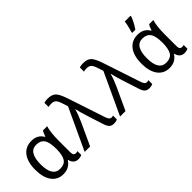

<svg xmlns="http://www.w3.org/2000/svg" viewBox="49 -1529 2302 2302"><g transform="rotate(-45 1200.0 -378.0)"><path d="M420.9 -463.9H426.8Q441.4 -514.2 460 -536.1H529.8Q504.9 -455.1 504.9 -321.8V-117.2Q504.9 -63 545.9 -63Q560.1 -63 575.2 -67.9V-2.9Q549.8 9.8 519 9.8Q441.4 9.8 421.9 -71.8H416Q363.3 9.8 263.2 9.8Q168 9.8 113.5 -62.7Q59.1 -135.3 59.1 -267.1Q59.1 -400.4 115.2 -473.1Q171.4 -545.9 272 -545.9Q374.5 -545.9 420.9 -463.9ZM416 -259.8V-267.1Q416 -377.9 383.3 -425Q350.6 -472.2 278.8 -472.2Q150.9 -472.2 150.9 -266.1Q150.9 -64 279.8 -64Q352.1 -64 383.1 -108.9Q414.1 -153.8 416 -259.8Z M629.9 0 876 -528.8 850.1 -606.9Q833.5 -657.7 812.5 -675.3Q791.5 -692.9 755.9 -692.9Q728.5 -692.9 705.1 -687V-757.8Q736.8 -766.1 767.1 -766.1Q836.4 -766.1 871.1 -733.2Q905.8 -700.2 939.9 -597.2L1099.1 -117.2Q1117.2 -63 1148.9 -63Q1163.1 -63 1178.2 -67.9V-2.9Q1153.8 9.8 1122.1 9.8Q1082 9.8 1060.8 -9.8Q1039.6 -29.3 1025.9 -71.8L960 -275.9Q926.3 -380.4 914.1 -439.9H911.1Q893.6 -372.6 853 -283.2L722.2 0Z M1230 0 1476.1 -528.8 1450.2 -606.9Q1433.6 -657.7 1412.6 -675.3Q1391.6 -692.9 1356 -692.9Q1328.6 -692.9 1305.2 -687V-757.8Q1336.9 -766.1 1367.2 -766.1Q1436.5 -766.1 1471.2 -733.2Q1505.9 -700.2 1540 -597.2L1699.2 -117.2Q1717.3 -63 1749 -63Q1763.2 -63 1778.3 -67.9V-2.9Q1753.9 9.8 1722.2 9.8Q1682.1 9.8 1660.9 -9.8Q1639.6 -29.3 1626 -71.8L1560.1 -275.9Q1526.4 -380.4 1514.2 -439.9H1511.2Q1493.7 -372.6 1453.1 -283.2L1322.3 0Z M2221.2 -463.9H2227.1Q2241.7 -514.2 2260.3 -536.1H2330.1Q2305.2 -455.1 2305.2 -321.8V-117.2Q2305.2 -63 2346.2 -63Q2360.4 -63 2375.5 -67.9V-2.9Q2350.1 9.8 2319.3 9.8Q2241.7 9.8 2222.2 -71.8H2216.3Q2163.6 9.8 2063.5 9.8Q1968.3 9.8 1913.8 -62.7Q1859.4 -135.3 1859.4 -267.1Q1859.4 -400.4 1915.5 -473.1Q1971.7 -545.9 2072.3 -545.9Q2174.8 -545.9 2221.2 -463.9ZM2216.3 -259.8V-267.1Q2216.3 -377.9 2183.6 -425Q2150.9 -472.2 2079.1 -472.2Q1951.2 -472.2 1951.2 -266.1Q1951.2 -64 2080.1 -64Q2152.3 -64 2183.3 -108.9Q2214.4 -153.8 2216.3 -259.8ZM2042 -619.1 2056.6 -671.4Q2071.3 -727.1 2076.2 -766.1H2173.3V-755.9Q2173.3 -748 2149.2 -697.3Q2125 -646.5 2095.2 -606H2042Z"/></g></svg>

Font: Droid Sans Mono
Style: Regular
Weight: 400
Monospace: yes
Foundry: Ascender Corporation
Version: Version 1.00 build 112